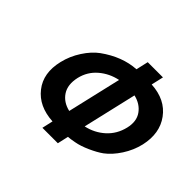

<svg xmlns="http://www.w3.org/2000/svg" viewBox="-166 -939 1169 1169"><g transform="rotate(45 418.5 -355.0)"><path d="M120 -348Q135 -412 172 -469Q209 -526 253 -558Q363 -637 478 -644L496 -723H627L609 -644Q733 -637 795 -552Q856 -469 829 -348Q814 -284 777.5 -228Q741 -172 698 -140Q666 -117 617 -95Q568 -73 529 -66Q493 -59 474 -58L458 13H325L341 -58Q217 -65 154 -146Q91 -226 120 -348ZM501 -175Q570 -190 621 -236Q672 -282 689 -353Q705 -420 673.5 -464.5Q642 -509 582 -523ZM449 -523Q381 -509 329.5 -465Q278 -421 262 -353Q246 -281 276.5 -235Q307 -189 368 -175Z"/></g></svg>

Font: Miedinger
Style: Bold-Italic
Weight: 700
Italic angle: -13°
Version: Version 001.000